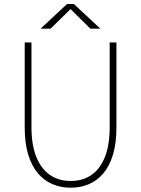

<svg xmlns="http://www.w3.org/2000/svg" viewBox="-20 -908 690 940"><path d="M326 11Q279 11 238 -6Q197 -23 166.2 -58.8Q135.5 -94.5 118.2 -150.5Q101 -206.5 101 -284V-700H134V-286Q134 -198.5 157.8 -139.8Q181.5 -81 224.5 -51.5Q267.5 -22 326 -22Q385 -22 427.8 -51.5Q470.5 -81 493.8 -139.8Q517 -198.5 517 -286V-700H550V-284Q550 -206.5 533 -150.5Q516 -94.5 485.5 -58.8Q455 -23 414.2 -6Q373.5 11 326 11ZM178.5 -767.5 308.5 -888.5H341.5L471.5 -767.5H422.5L325.5 -863.5L227.5 -767.5Z"/></svg>

Font: Trispace Thin
Style: Regular
Weight: 100
Designer: Tyler Finck
Foundry: Etcetera Type Company
Version: Version 1.210